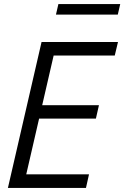

<svg xmlns="http://www.w3.org/2000/svg" viewBox="-20 -927 613 947"><path d="M19 0 185 -720H260L94 0ZM61 0 76 -67H419L404 0ZM139 -342 154 -408H468L453 -342ZM211 -653 227 -720H562L546 -653ZM256 -855 268 -907H573L561 -855Z"/></svg>

Font: Instrument Sans SemiCondensed
Style: Italic
Weight: 400
Width: 4
Italic angle: -13°
Designer: Rodrigo Fuenzalida
Foundry: fragTYPE
Version: Version 1.000;gftools[0.9.28]